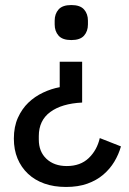

<svg xmlns="http://www.w3.org/2000/svg" viewBox="-20 -550 512 762"><path d="M242 192Q194 192 156 178.5Q118 165 91 139.5Q64 114 49.5 79Q35 44 35 0Q35 -47 51 -82.5Q67 -118 92.5 -142.5Q118 -167 151 -182.5Q184 -198 217 -204V-305H306V-143Q225 -139 179.5 -105.5Q134 -72 134 -10V4Q134 52 164.5 80.5Q195 109 245 109Q299 109 332 77.5Q365 46 376 -2L460 31Q451 63 433.5 92Q416 121 389.5 143.5Q363 166 326.5 179Q290 192 242 192ZM263 -391Q228 -391 212.5 -408.5Q197 -426 197 -453V-468Q197 -495 212.5 -512.5Q228 -530 263 -530Q298 -530 313.5 -512.5Q329 -495 329 -468V-453Q329 -426 313.5 -408.5Q298 -391 263 -391Z"/></svg>

Font: IBM Plex Sans Arabic Text
Style: Regular
Weight: 450
Designer: Mike Abbink, Paul van der Laan, Pieter van Rosmalen, Wael Morcos, Khajak Apelian
Foundry: Bold Monday
Version: Version 1.2